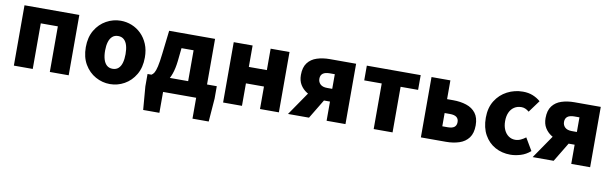

<svg xmlns="http://www.w3.org/2000/svg" viewBox="-49 -1084 5674 1783"><g transform="rotate(10 2788.5 -193.0)"><path d="M72 0V-569H589V0H411V-430H250V0Z M979 14Q907 14 843 -21.5Q779 -57 739.5 -124Q700 -191 700 -285Q700 -379 739.5 -445.5Q779 -512 843 -547.5Q907 -583 979 -583Q1033 -583 1083 -563Q1133 -543 1172 -504.5Q1211 -466 1234 -411Q1257 -356 1257 -285Q1257 -191 1217.5 -124Q1178 -57 1114.5 -21.5Q1051 14 979 14ZM979 -130Q1012 -130 1033.5 -149Q1055 -168 1065 -203Q1075 -238 1075 -285Q1075 -332 1065 -366.5Q1055 -401 1033.5 -420Q1012 -439 979 -439Q946 -439 924.5 -420Q903 -401 892.5 -366.5Q882 -332 882 -285Q882 -238 892.5 -203Q903 -168 924.5 -149Q946 -130 979 -130Z M1479 0V197H1326L1308 -22V-139H1961V-22L1944 197H1791V0ZM1691 -52V-430H1577L1564 -306Q1556 -235 1538 -184Q1520 -133 1493.5 -100.5Q1467 -68 1433 -52.5Q1399 -37 1358 -36L1345 -139Q1359 -147 1370 -165Q1381 -183 1391 -225.5Q1401 -268 1410 -347L1436 -569H1869V-52Z M2045 0V-569H2223V-367H2393V-569H2571V0H2393V-212H2223V0Z M3021 0V-181H2963Q2921 -181 2876.5 -191.5Q2832 -202 2795 -225.5Q2758 -249 2735 -286.5Q2712 -324 2712 -378Q2712 -450 2744 -492Q2776 -534 2830.5 -551.5Q2885 -569 2951 -569H3199V0ZM2973 -301H3021V-439H2973Q2930 -439 2908.5 -422.5Q2887 -406 2887 -373Q2887 -342 2908.5 -321.5Q2930 -301 2973 -301ZM2657 0 2846 -275 2992 -227 2855 0Z M3465 0V-430H3300V-569H3808V-430H3643V0Z M3910 0V-569H4088V-392H4146Q4215 -392 4271 -373.5Q4327 -355 4359.5 -312.5Q4392 -270 4392 -198Q4392 -124 4359.5 -80.5Q4327 -37 4271 -18.5Q4215 0 4146 0ZM4088 -136H4138Q4181 -136 4201 -151.5Q4221 -167 4221 -199Q4221 -229 4201 -245Q4181 -261 4138 -261H4088Z M4755 14Q4675 14 4611 -21.5Q4547 -57 4509.5 -124Q4472 -191 4472 -285Q4472 -379 4513.5 -445.5Q4555 -512 4623.5 -547.5Q4692 -583 4771 -583Q4823 -583 4864 -566.5Q4905 -550 4937 -522L4854 -409Q4835 -425 4817.5 -432Q4800 -439 4782 -439Q4743 -439 4714 -420Q4685 -401 4669.5 -366.5Q4654 -332 4654 -285Q4654 -238 4670 -203Q4686 -168 4713.5 -149Q4741 -130 4775 -130Q4802 -130 4827 -141.5Q4852 -153 4874 -170L4943 -53Q4901 -16 4850.5 -1Q4800 14 4755 14Z M5328 0V-181H5270Q5228 -181 5183.5 -191.5Q5139 -202 5102 -225.5Q5065 -249 5042 -286.5Q5019 -324 5019 -378Q5019 -450 5051 -492Q5083 -534 5137.5 -551.5Q5192 -569 5258 -569H5506V0ZM5280 -301H5328V-439H5280Q5237 -439 5215.5 -422.5Q5194 -406 5194 -373Q5194 -342 5215.5 -321.5Q5237 -301 5280 -301ZM4964 0 5153 -275 5299 -227 5162 0Z"/></g></svg>

Font: Noto Sans SC Black
Style: Regular
Weight: 900
Designer: Ryoko NISHIZUKA  (kana, bopomofo & ideographs); Paul D. Hunt (Latin, Greek & Cyrillic); Sandoll Communications , Soo-you
Foundry: Adobe
Version: Version 2.004-H2;hotconv 1.0.118;makeotfexe 2.5.65603